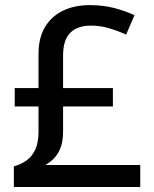

<svg xmlns="http://www.w3.org/2000/svg" viewBox="-20 -744 612 764"><path d="M336.9 -723.6Q391.1 -723.6 435.3 -711.9Q479.5 -700.2 515.1 -683.6L481.9 -606.4Q450.7 -620.6 415 -631.3Q379.4 -642.1 341.3 -642.1Q289.1 -642.1 260 -614Q231 -585.9 231 -522.5V-393.6H429.2V-320.3H231V-221.7Q231 -182.1 220.9 -156Q210.9 -129.9 194.8 -113.8Q178.7 -97.7 160.2 -87.4H538.1V0H35.2V-82Q64.5 -90.3 86.4 -106.2Q108.4 -122.1 120.8 -149.9Q133.3 -177.7 133.3 -220.7V-320.3H38.6V-393.6H133.3V-529.3Q133.3 -593.3 158.9 -636.2Q184.6 -679.2 230.5 -701.4Q276.4 -723.6 336.9 -723.6Z"/></svg>

Font: Open Sans Medium
Style: Regular
Weight: 500
Designer: Monotype Design Team
Foundry: Monotype Imaging Inc.
Version: Version 3.000